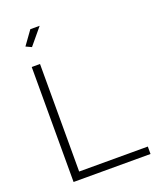

<svg xmlns="http://www.w3.org/2000/svg" viewBox="-165 -1016 912 1114"><g transform="rotate(-20 290.5 -459.5)"><path d="M133.8 -817.9 99.1 -834 160.2 -918.9H217.8ZM92.8 0V-710H144V-45.9H567.9V0Z"/></g></svg>

Font: Rawline Light
Style: Regular
Weight: 300
Designer: Matt McInerney, Pablo Impallari, Rodrigo Fuenzalida
Foundry: Matt McInerney, Pablo Impallari, Rodrigo Fuenzalida
Version: Version 4.020;PS 004.020;hotconv 1.0.88;makeotf.lib2.5.64775